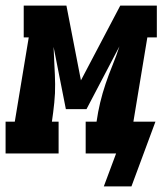

<svg xmlns="http://www.w3.org/2000/svg" viewBox="-53 -550 582 688"><path d="M418 118H319L363 0H254V-114H293Q298 -149 306 -182.5Q314 -216 325.5 -250Q337 -284 350.5 -317Q364 -350 375 -384L257 -159H183L139 -382Q140 -349 142 -315.5Q144 -282 144.5 -249Q145 -216 141.5 -182Q138 -148 133 -114H157V0H-33V-114H0L50 -416H32V-530H185L237 -262L378 -530H509V-416H475L425 -114H504Z"/></svg>

Font: Iosevka Slab Heavy Oblique
Style: Regular
Weight: 900
Italic angle: -9°
Monospace: yes
Designer: Belleve Invis
Foundry: Belleve Invis
Version: Version 11.1.1; ttfautohint (v1.8.3)